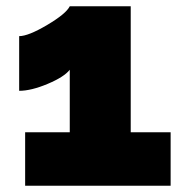

<svg xmlns="http://www.w3.org/2000/svg" viewBox="-20 -591 587 611"><path d="M396 -170H523V0H60V-170H202V-369Q184 -346 131.5 -324Q79 -302 41 -302V-476Q70 -476 130 -511.5Q190 -547 202 -571H396Z"/></svg>

Font: Raleway
Style: Heavy
Weight: 900
Designer: Matt McInerney, Pablo Impallari, Rodrigo Fuenzalida
Foundry: Matt McInerney, Pablo Impallari, Rodrigo Fuenzalida
Version: Version 2.001